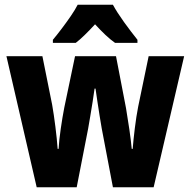

<svg xmlns="http://www.w3.org/2000/svg" viewBox="-20 -786 800 806"><path d="M407 -247Q403 -270 398 -301Q393 -332 388.5 -362.5Q384 -393 381 -414H377Q374 -390 369 -359.5Q364 -329 359 -298.5Q354 -268 350 -246L302 0H134L7 -550H158L199 -346Q206 -306 212.5 -254.5Q219 -203 222 -161H226Q228 -197 235 -245.5Q242 -294 250 -335L295 -550H467L509 -332Q516 -291 523 -243Q530 -195 533 -161H537Q540 -199 546 -248Q552 -297 560 -338L604 -550H753L625 0H454ZM454 -766Q472 -733 500.5 -693.5Q529 -654 557 -619V-606H463Q443 -620 422.5 -639.5Q402 -659 379 -684Q356 -659 335.5 -639Q315 -619 298 -606H202V-619Q218 -638 238.5 -665Q259 -692 277.5 -719Q296 -746 306 -766Z"/></svg>

Font: Noto Sans Arabic UI Cn XBd
Style: Regular
Weight: 800
Width: 3
Designer: Monotype Design Team, Nadine Chahine and Nizar Qandah
Foundry: Monotype Imaging Inc.
Version: Version 2.010; ttfautohint (v1.8.4.7-5d5b)